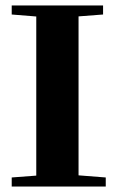

<svg xmlns="http://www.w3.org/2000/svg" viewBox="-20 -683 430 703"><path d="M22.9 0V-33.2L112.8 -40V-622.6L22.9 -629.9V-663.1H357.4V-629.9L267.6 -623V-41L367.2 -33.2V0Z"/></svg>

Font: Elstob 10pt
Style: Bold
Weight: 700
Designer: Peter S. Baker
Version: Version 1.015